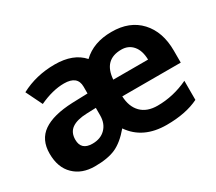

<svg xmlns="http://www.w3.org/2000/svg" viewBox="-108 -776 1132 1004"><g transform="rotate(-30 458.5 -273.5)"><path d="M638.2 -450.2Q532.2 -450.2 523.9 -335H733.9Q732.9 -389.6 707 -419.9Q681.2 -450.2 638.2 -450.2ZM194.8 -162.1Q194.8 -99.1 263.2 -99.1Q312.5 -99.1 341.8 -128.9Q371.1 -158.7 371.1 -208V-252.9L315.9 -251Q255.4 -249 225.1 -227.5Q194.8 -206.1 194.8 -162.1ZM89.8 -36.1Q42 -82 42 -166Q42 -250 101.1 -291Q160.2 -332 277.8 -336.9L371.1 -339.8V-380.9Q371.1 -446.8 290 -446.8Q221.7 -446.8 141.1 -409.2L92.8 -507.8Q185.1 -557.1 297.4 -557.1Q409.7 -557.1 465.8 -493.2Q530.8 -556.2 640.1 -556.2Q749 -556.6 811.5 -489.3Q874 -421.9 874 -308.1V-235.8H521Q523.4 -172.4 558.6 -136.7Q593.8 -101.1 657.2 -101.1Q752.9 -101.1 842.8 -144V-28.8Q764.6 9.8 648.9 9.8Q505.9 9.8 437 -90.8Q388.7 -33.2 340.8 -11.7Q293 9.8 214.8 9.8Q136.7 9.8 89.8 -36.1Z"/></g></svg>

Font: NotoSans-Bold
Style: Bold
Weight: 700
Designer: Monotype Design team
Foundry: Monotype Imaging Inc.
Version: Version 1.04